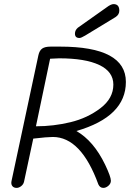

<svg xmlns="http://www.w3.org/2000/svg" viewBox="-20 -909 636 935"><path d="M367 -724Q345 -724 345 -745Q345 -762 359 -774L499 -873Q520 -889 533 -889Q561 -889 561 -857Q561 -838 543 -826L395 -736Q375 -724 367 -724ZM61 6Q47 6 40 -3Q33 -12 36 -27L167 -640Q172 -663 185.5 -672.5Q199 -682 227 -682H272Q593 -682 593 -510Q593 -341 352 -271Q436 -223 492 -107Q520 -48 520 -29Q520 -15 508 -4.5Q496 6 483 6Q467 6 459 -11Q375 -242 237 -242Q210 -242 142 -234L97 -24Q94 -11 83 -2.5Q72 6 61 6ZM155 -294Q241 -294 323.5 -314Q406 -334 469 -382Q532 -430 532 -497Q532 -560 463.5 -592.5Q395 -625 268 -625Q252 -625 224 -623Z"/></svg>

Font: Comic Neue
Style: Italic
Weight: 400
Italic angle: -12°
Designer: Craig Rozynski
Foundry: Craig Rozynski
Version: Version 2.003